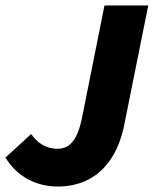

<svg xmlns="http://www.w3.org/2000/svg" viewBox="-28 -670 562 702"><path d="M182 12C330 12 402 -92 426 -212L514 -650H354L272 -240C256 -160 228 -126 182 -126C139 -126 106 -150 86 -180L-8 -94C35 -22 108 12 182 12Z"/></svg>

Font: Source Sans Pro Black
Style: Italic
Weight: 900
Italic angle: -11°
Designer: Paul D. Hunt
Foundry: Adobe Systems Incorporated
Version: Version 3.006;hotconv 1.0.111;makeotfexe 2.5.65597